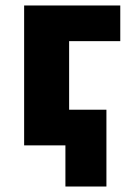

<svg xmlns="http://www.w3.org/2000/svg" viewBox="-20 -530 480 700"><path d="M218.5 150V0H162V-130H368V150ZM68 0V-510H418.5V-380H232V0Z"/></svg>

Font: Geologica Cursive
Style: Bold
Weight: 700
Designer: Sindre Bremnes, Frode Helland
Foundry: Monokrom Skriftforlag AS
Version: Version 1.010;gftools[0.9.28]